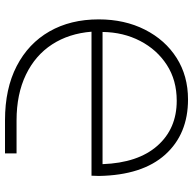

<svg xmlns="http://www.w3.org/2000/svg" viewBox="-22 -718 753 748"><g transform="rotate(-90 354.0 -343.5)"><path d="M341 13Q206 13 126 -76Q46 -165 43 -334Q43 -348 44 -363H605Q598 -451 555.5 -516.5Q513 -582 437.5 -618.5Q362 -655 259 -655H131V-700H260Q383 -700 471 -654.5Q559 -609 606 -527Q653 -445 653 -335Q653 -234 613 -155Q573 -76 503 -31.5Q433 13 341 13ZM336 -31Q416 -31 475.5 -69.5Q535 -108 569 -173.5Q603 -239 604 -320H89Q94 -182 160.5 -106.5Q227 -31 336 -31Z"/></g></svg>

Font: MuseoModerno ExtraLight
Style: Regular
Weight: 200
Designer: Pablo Cosgaya, Héctor Gatti, Marcela Romero, and the Authors of The MuseoModerno Project.
Foundry: Omnibus-Type Team
Version: Version 1.001